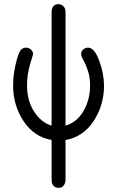

<svg xmlns="http://www.w3.org/2000/svg" viewBox="-20 -670 565 923"><path d="M43 -259Q43 -308 55 -360Q67 -412 78 -427Q88 -441 105 -441Q118 -441 128.5 -432Q139 -423 139 -409L124 -359Q110 -309 110 -260Q110 -186 144 -133.5Q178 -81 228 -66V-607Q227 -650 262 -650Q273 -650 282.5 -642Q292 -634 294 -623Q295 -618 295 -607V-66Q350 -82 381.5 -136.5Q413 -191 413 -258Q413 -299 402.5 -330.5Q392 -362 381 -380.5Q370 -399 370 -409Q370 -424 380.5 -432.5Q391 -441 403 -441Q434 -441 457 -378Q480 -315 480 -258Q480 -164 430 -88Q380 -12 295 3V193Q295 209 288 219Q281 229 274.5 231Q268 233 262 233Q238 233 230 210Q228 204 228 182V3Q143 -12 93 -88Q43 -164 43 -259Z"/></svg>

Font: CMU Typewriter Text
Style: Regular
Weight: 500
Monospace: yes
Version: Version 0.7.0